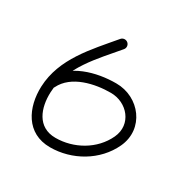

<svg xmlns="http://www.w3.org/2000/svg" viewBox="-83 -343 404 423"><g transform="rotate(30 118.5 -132.0)"><path d="M127.7 -273.7C122.6 -277.9 115.1 -277.3 110.8 -272.2C66.8 -219.8 15.6 -167.2 12.6 -94.5C12.6 -94.5 12.6 -94.5 12.6 -94.5C12.6 -94.5 12.6 -94.5 12.6 -94.5C10.5 -40.7 35.2 12 96 12C151.5 12 205.9 -18.9 229.7 -69.9C256 -126.3 211.6 -183.1 152.4 -183C152.4 -183 152.4 -183 152.4 -183C152.4 -183 152.4 -183 152.4 -183C102.6 -183.1 40.9 -167.1 17.2 -118.2C14.3 -112.3 16.8 -105.1 22.8 -102.2C28.7 -99.3 35.9 -101.8 38.8 -107.8C38.8 -107.8 38.8 -107.8 38.8 -107.8C58.1 -147.6 112.5 -159.1 152.4 -159C152.4 -159 152.4 -159 152.4 -159C152.4 -159 152.4 -159 152.4 -159C194.1 -159.1 226.9 -120.7 207.9 -80.1C188 -37.4 142.2 -12 96 -12C49.6 -12 35 -53.7 36.6 -93.5C36.6 -93.5 36.6 -93.5 36.6 -93.5C36.6 -93.5 36.6 -93.5 36.6 -93.5C39.3 -159.7 89.1 -209 129.2 -256.8C133.5 -261.8 132.8 -269.4 127.7 -273.7Z"/></g></svg>

Font: FRB American Cursive Guidelines Light
Style: Italic
Weight: 300
Italic angle: -25°
Version: Version 2.0;Modular Font Editor K font №1